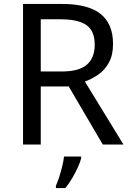

<svg xmlns="http://www.w3.org/2000/svg" viewBox="-20 -734 662 975"><path d="M294 -714Q427 -714 490.5 -663.5Q554 -613 554 -511Q554 -454 533 -416Q512 -378 479.5 -355.5Q447 -333 411 -320L607 0H502L329 -295H187V0H97V-714ZM289 -636H187V-371H294Q381 -371 421 -405.5Q461 -440 461 -507Q461 -577 419 -606.5Q377 -636 289 -636ZM392 70Q388 88 375.5 115.5Q363 143 346.5 171Q330 199 312 221H264V209Q272 192 280.5 165.5Q289 139 296 110.5Q303 82 305 61H392Z"/></svg>

Font: Noto Sans Nag Mundari
Style: Regular
Weight: 400
Designer: Muthu Nedumaran
Version: Version 1.000; ttfautohint (v1.8.4.7-5d5b)